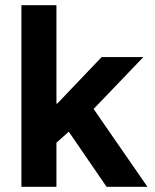

<svg xmlns="http://www.w3.org/2000/svg" viewBox="-20 -720 597 740"><path d="M62.5 0V-700H197.5V-320.8H200.8L371.7 -500H532.5L340.8 -300L548.3 0H390.8L245 -212.5L197.5 -170V0Z"/></svg>

Font: Funnel Sans Light
Style: Bold
Weight: 700
Version: Version 1.000